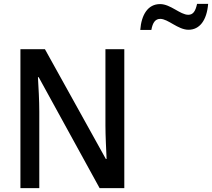

<svg xmlns="http://www.w3.org/2000/svg" viewBox="-20 -967 1090 987"><path d="M701 -813H758C765 -852 779 -870 804 -870C844 -870 895 -814 949 -814C1006 -814 1043 -862 1050 -947H993C985 -910 973 -891 948 -891C906 -891 857 -946 803 -946C740 -946 707 -891 701 -813ZM619 0V-714H522V-322C522 -269 526 -194 528 -150H524L211 -714H85V0H182V-393C182 -452 178 -518 175 -570H179L492 0Z"/></svg>

Font: Noto Sans Thai Looped SemiCondensed Medium
Style: Regular
Weight: 500
Width: 4
Designer: Sasikarn Vongin, Ben Mitchell
Foundry: The Fontpad Ltd
Version: Version 1.001